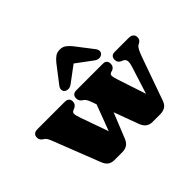

<svg xmlns="http://www.w3.org/2000/svg" viewBox="-159 -980 1225 1225"><g transform="rotate(-45 453.5 -367.0)"><path d="M320 5H247.5Q223 5 205.5 -7.2Q188 -19.5 177 -49L52.5 -367Q41 -396 29 -404.5L18 -412Q-0.5 -424.5 -0.5 -445.5Q-0.5 -482 41 -482H286Q325 -482 325 -446Q325 -421 298 -409L287.5 -405Q274 -398.5 274 -385.5Q274 -372.5 286 -338.5L352.5 -151L419 -327L404.5 -367Q394 -395 380 -405L372 -410Q353.5 -423.5 353.5 -446Q353.5 -482 392.5 -482H630.5Q666 -482 666 -445.5Q666 -420.5 642.5 -410L627.5 -405.5Q614.5 -399.5 615.5 -385.8Q616.5 -372 627.5 -339L689.5 -151.5L745.5 -328Q757.5 -365 755.2 -381.2Q753 -397.5 737.5 -405L726.5 -409.5Q701 -420.5 701 -445.5Q701 -482 737.5 -482H864.5Q884 -482 895.2 -472.2Q906.5 -462.5 906.5 -445.5Q906.5 -434 901.8 -425.8Q897 -417.5 884 -410L876.5 -406.5Q865.5 -399.5 856.8 -382.2Q848 -365 837.5 -336.5L733.5 -43.5Q723 -15 703.5 -5Q684 5 662.5 5H591.5Q567.5 5 549.5 -7.8Q531.5 -20.5 521 -49L460 -214.5L391 -43.5Q379 -15 360 -5Q341 5 320 5ZM665 -532.5Q655 -523.5 639 -523.2Q623 -523 606.5 -535.5L499.5 -615L393 -535.5Q376 -523 360 -523.2Q344 -523.5 334 -532.5Q325.5 -540 325 -553.5Q324.5 -567 338 -583.5L425 -696.5Q442 -717.5 458.8 -729Q475.5 -740.5 499.5 -740.5Q523.5 -740.5 540 -729Q556.5 -717.5 574 -696.5L661 -583.5Q674.5 -567 674 -553.5Q673.5 -540 665 -532.5Z"/></g></svg>

Font: Fraunces 9pt Soft Black
Style: Regular
Weight: 900
Version: Version 1.000;[b76b70a41]